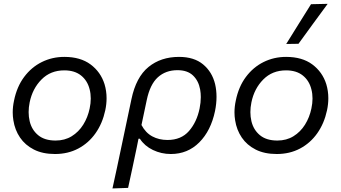

<svg xmlns="http://www.w3.org/2000/svg" viewBox="-20 -812 1822 1026"><path d="M274 11Q208 11 161.2 -12.8Q114.5 -36.5 87 -77Q59.5 -117.5 51.5 -169Q48 -190 48 -211.5Q48 -242.5 55 -274.5Q70 -348.5 109 -400.8Q148 -453 203.5 -480.5Q259 -508 324 -508Q409.5 -508 463.8 -467.8Q518 -427.5 538.5 -362.5Q549.5 -326 549.5 -287Q549.5 -255.5 542.5 -222.5Q527.5 -152.5 490.5 -100Q453.5 -47.5 398.2 -18.2Q343 11 274 11ZM277 -61Q326 -61 363.2 -84Q400.5 -107 424.8 -145.8Q449 -184.5 459 -232Q465 -260 465 -285.5Q465 -311.5 459 -334.5Q447.5 -381 413.2 -408.5Q379 -436 323.5 -436Q250 -436 201.8 -387.2Q153.5 -338.5 138.5 -265Q133 -238 133 -213Q133 -188 138.5 -164.5Q149.5 -118 184 -89.5Q218.5 -61 277 -61Z M581 195Q593 139.5 604.5 87Q615.5 34.5 628.5 -26.5L682.5 -282.5Q707 -399.5 773.2 -453.8Q839.5 -508 936.5 -508Q1017 -508 1065.2 -468Q1113.5 -428 1129.5 -362.5Q1137 -330 1137 -294.5Q1137 -258 1129 -218.5Q1107 -113.5 1045 -51.2Q983 11 893 11Q842 11 797.2 -10.5Q752.5 -32 727.5 -70.5H720L710.5 -23Q698 35 687.5 86Q676.5 137 664.5 192ZM875 -64Q948 -64 989.8 -111.8Q1031.5 -159.5 1046.5 -232Q1053 -264 1053 -293Q1053 -314 1049.5 -334Q1041 -380.5 1011.2 -408.8Q981.5 -437 928.5 -437Q865.5 -437 823.5 -399Q781.5 -361 764 -276.5L736 -144Q758 -102.5 793.8 -83.2Q829.5 -64 875 -64Z M1459 11Q1393 11 1346.2 -12.8Q1299.5 -36.5 1272 -77Q1244.5 -117.5 1236.5 -169Q1233 -190 1233 -211.5Q1233 -242.5 1240 -274.5Q1255 -348.5 1294 -400.8Q1333 -453 1388.5 -480.5Q1444 -508 1509 -508Q1594.5 -508 1648.8 -467.8Q1703 -427.5 1723.5 -362.5Q1734.5 -326 1734.5 -287Q1734.5 -255.5 1727.5 -222.5Q1712.5 -152.5 1675.5 -100Q1638.5 -47.5 1583.2 -18.2Q1528 11 1459 11ZM1462 -61Q1511 -61 1548.2 -84Q1585.5 -107 1609.8 -145.8Q1634 -184.5 1644 -232Q1650 -260 1650 -285.5Q1650 -311.5 1644 -334.5Q1632.5 -381 1598.2 -408.5Q1564 -436 1508.5 -436Q1435 -436 1386.8 -387.2Q1338.5 -338.5 1323.5 -265Q1318 -238 1318 -213Q1318 -188 1323.5 -164.5Q1334.5 -118 1369 -89.5Q1403.5 -61 1462 -61ZM1509.5 -577Q1543 -631 1576 -684Q1609 -737 1642 -789.5L1731 -791.5Q1691 -737.5 1652.2 -684.2Q1613.5 -631 1575 -578Z"/></svg>

Font: Heraclito
Style: Italic
Weight: 400
Italic angle: -12°
Designer: Kostas Bartsokas (font) & Cristiano Sobral (main changes)
Foundry: Kostas Bartsokas (font) & Cristiano Sobral (main changes)
Version: Version 1.00;July 8, 2020;FontCreator 13.0.0.2655 64-bit